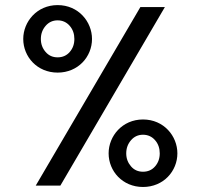

<svg xmlns="http://www.w3.org/2000/svg" viewBox="-20 -725 784 750"><path d="M119.6 0H215.8L624 -697.3H528.3ZM672.9 -126C672.9 -193.4 620.1 -258.3 538.6 -258.3C457.5 -258.3 404.3 -193.4 404.3 -126C404.3 -56.6 458.5 5.4 538.6 5.4C618.7 5.4 672.9 -56.6 672.9 -126ZM604 -126C604 -106 598.1 -89.4 585.9 -75.2C573.7 -61 557.6 -54.2 538.6 -54.2C519.5 -54.2 503.9 -61 491.7 -75.2C479.5 -89.4 473.1 -106 473.1 -126C473.1 -146 479.5 -163.1 491.7 -177.2C503.9 -191.4 519.5 -198.7 538.6 -198.7C557.6 -198.7 573.7 -191.4 585.9 -177.2C598.1 -163.1 604 -146 604 -126ZM339.4 -572.8C339.4 -640.1 286.6 -705.1 205.1 -705.1C124 -705.1 70.8 -640.1 70.8 -572.8C70.8 -503.4 125 -441.4 205.1 -441.4C285.2 -441.4 339.4 -503.4 339.4 -572.8ZM270.5 -572.8C270.5 -552.7 264.6 -536.1 252.4 -522C240.2 -507.8 224.1 -501 205.1 -501C186 -501 170.4 -507.8 158.2 -522C146 -536.1 139.6 -552.7 139.6 -572.8C139.6 -592.8 146 -609.9 158.2 -624C170.4 -638.2 186 -645.5 205.1 -645.5C224.1 -645.5 240.2 -638.2 252.4 -624C264.6 -609.9 270.5 -592.8 270.5 -572.8Z"/></svg>

Font: Estedad SemiBold
Style: Regular
Weight: 600
Designer: Amin Abedi
Version: Version 7.3